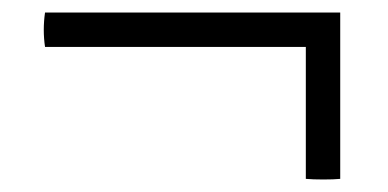

<svg xmlns="http://www.w3.org/2000/svg" viewBox="-20 -366 621 307"><path d="M52 -346H524V-80Q514 -79 497 -79Q480 -79 469 -80V-291H52Q48 -318 52 -346Z"/></svg>

Font: Castoro
Style: Italic
Weight: 400
Italic angle: -11°
Designer: John Hudson with Paul Hanslow, assisted by Kaja Sojewska.
Foundry: Tiro Typeworks Ltd.
Version: Version 2.04